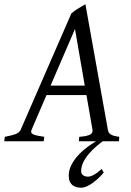

<svg xmlns="http://www.w3.org/2000/svg" viewBox="-37 -663 617 901"><path d="M200.2 -261.2H360.8L314.9 -526.9ZM521 0H333L335 -21Q369.6 -23.4 384.8 -31Q399.9 -38.6 397 -54.2L368.7 -216.8H181.2L111.3 -54.2Q104.5 -39.1 118.9 -32.5Q133.3 -25.9 170.9 -21L168 0H-17.1L-14.2 -21Q16.6 -26.9 35.2 -33.4Q53.7 -40 60.1 -54.2L297.9 -600.1Q304.2 -606 313 -612.1Q321.8 -618.2 331.1 -623.8Q340.3 -629.4 348.9 -634.5Q357.4 -639.6 363.8 -643.1L469.2 -54.2Q470.2 -47.4 472.9 -42.2Q475.6 -37.1 481.4 -33Q487.3 -28.8 497.3 -25.9Q507.3 -22.9 522.9 -21ZM449.7 147Q438.5 160.2 425 172.9Q411.6 185.5 397.7 195.6Q383.8 205.6 369.9 211.7Q356 217.8 343.8 217.8Q332.5 217.8 322 215.1Q311.5 212.4 303.5 206.1Q295.4 199.7 290.5 189Q285.6 178.2 285.6 162.1Q285.6 133.8 299.3 108.4Q313 83 334.5 60.8Q356 38.6 382.3 20.3Q408.7 2 434.1 -12.2L458.5 -9.3Q438.5 3.9 418 21.2Q397.5 38.6 380.9 57.9Q364.3 77.1 354 98.1Q343.8 119.1 343.8 140.1Q343.8 152.8 353 159.4Q362.3 166 376.5 166Q387.2 166 403.6 157.2Q419.9 148.4 440.4 129.9L449.7 147Z"/></svg>

Font: GentiumAlt
Style: Italic
Weight: 400
Italic angle: -7°
Designer: J. Victor Gaultney
Version: Version 1.02; 2005; OFL release